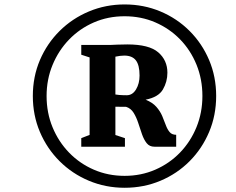

<svg xmlns="http://www.w3.org/2000/svg" viewBox="-20 -932 1088 886"><path d="M131.5 -489Q131.5 -578 164.2 -654.8Q197 -731.5 255.2 -789.2Q313.5 -847 390.5 -879.2Q467.5 -911.5 555 -911.5Q643.5 -911.5 720.2 -879.2Q797 -847 854.8 -789.2Q912.5 -731.5 945 -654.8Q977.5 -578 977.5 -489Q977.5 -400 945 -323Q912.5 -246 854.8 -188Q797 -130 720.2 -97.8Q643.5 -65.5 555 -65.5Q467.5 -65.5 390.5 -97.8Q313.5 -130 255.2 -188Q197 -246 164.2 -323Q131.5 -400 131.5 -489ZM195 -489Q195 -411.5 222.5 -344.8Q250 -278 299 -227.5Q348 -177 413.5 -148.8Q479 -120.5 555 -120.5Q631 -120.5 696.5 -149Q762 -177.5 810.8 -228Q859.5 -278.5 886.8 -345.5Q914 -412.5 914 -489Q914 -566.5 886.8 -633.5Q859.5 -700.5 810.8 -750.5Q762 -800.5 696.5 -828.8Q631 -857 555 -857Q478.5 -857 413 -828.5Q347.5 -800 298.8 -749.5Q250 -699 222.5 -632.2Q195 -565.5 195 -489ZM393.5 -309.5V-667L355 -679.5V-724.5H451Q471.5 -724 487 -724.5Q502.5 -725 520.8 -726Q539 -727 567.5 -727Q668 -727 710.2 -690.5Q752.5 -654 752.5 -596.5Q752.5 -555 731.8 -519.2Q711 -483.5 652 -472Q684 -459 701.5 -439Q719 -419 728.5 -396.8Q738 -374.5 745 -355Q752 -335.5 762.5 -322.8Q773 -310 793 -310V-255H692.5Q670 -255 657 -271.2Q644 -287.5 635.2 -312.8Q626.5 -338 618 -364.2Q609.5 -390.5 596.8 -411.2Q584 -432 562 -439L512.5 -439.5V-309L556.5 -294.5V-255H355V-294.5ZM512.5 -496Q520.5 -494.5 529.5 -493.8Q538.5 -493 547.5 -492.8Q556.5 -492.5 565 -492.5Q591.5 -492.5 607.8 -519.5Q624 -546.5 624 -583.5Q624 -631.5 607 -653.5Q590 -675.5 553.5 -675.5Q544.5 -675.5 533.8 -674.2Q523 -673 512.5 -670.5Z"/></svg>

Font: Merriweather 60pt Black
Style: Italic
Weight: 900
Italic angle: -7.8°
Version: Version 2.101